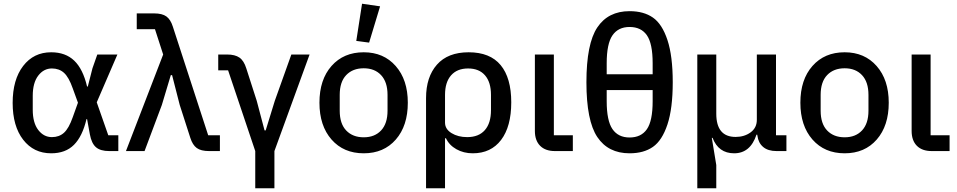

<svg xmlns="http://www.w3.org/2000/svg" viewBox="-20 -812 5146 1032"><path d="M255 12Q161 12 104.5 -61Q48 -134 48 -259Q48 -384 104.5 -457.5Q161 -531 255 -531Q332 -531 379 -486Q426 -441 448 -347H452L477 -445L503 -519H611L500 -262L562 -85H616V0H567Q520 0 496 -20.5Q472 -41 463 -90L448 -172H445Q423 -79 377.5 -33.5Q332 12 255 12ZM259 -75Q298 -75 324 -98.5Q350 -122 371 -182L399 -260L371 -337Q350 -397 324 -420.5Q298 -444 259 -444Q215 -444 185.5 -405.5Q156 -367 156 -297V-222Q156 -152 185.5 -113.5Q215 -75 259 -75Z M657 0 857 -519 813 -655H715V-740H808Q852 -740 874.5 -723.5Q897 -707 909 -669L1099 -85H1162V0H1104Q1060 0 1037.5 -16.5Q1015 -33 1003 -71L946 -248L905 -408H898L850 -248L757 0Z M1352 200V0L1206 -434H1153V-519H1201Q1243 -519 1267 -502.5Q1291 -486 1304 -444L1360 -270L1402 -111H1408L1457 -270L1546 -519H1644L1455 0V200Z M1964 -583 1895 -592 1926 -792 2023 -778ZM1935 -531Q2042 -531 2107 -457Q2172 -383 2172 -260Q2172 -136 2107.5 -62Q2043 12 1935 12Q1827 12 1762 -62Q1697 -136 1697 -260Q1697 -384 1762 -457.5Q1827 -531 1935 -531ZM2063 -217V-302Q2063 -371 2028.5 -408Q1994 -445 1935 -445Q1876 -445 1841 -408.5Q1806 -372 1806 -302V-217Q1806 -147 1841 -110.5Q1876 -74 1935 -74Q1994 -74 2028.5 -111Q2063 -148 2063 -217Z M2270 200V-285Q2270 -398 2328.5 -464.5Q2387 -531 2499 -531Q2614 -531 2671 -462Q2728 -393 2728 -262Q2728 -132 2673.5 -60Q2619 12 2521 12Q2472 12 2433 -10Q2394 -32 2377 -69H2372V200ZM2491 -75Q2553 -75 2586 -112.5Q2619 -150 2619 -220V-302Q2619 -370 2587 -407Q2555 -444 2496 -444Q2437 -444 2404.5 -407Q2372 -370 2372 -302V-153Q2372 -118 2407 -96.5Q2442 -75 2491 -75Z M2963 0Q2911 0 2883 -28.5Q2855 -57 2855 -108V-519H2957V-85H3059V0Z M3364 12Q3249 12 3190.5 -75.5Q3132 -163 3132 -370Q3132 -577 3190.5 -664.5Q3249 -752 3364 -752Q3440 -752 3489.5 -717.5Q3539 -683 3567.5 -597Q3596 -511 3596 -370Q3596 -229 3567.5 -143Q3539 -57 3489.5 -22.5Q3440 12 3364 12ZM3241 -413H3488V-472Q3488 -578 3457 -622.5Q3426 -667 3364 -667Q3303 -667 3272 -622Q3241 -577 3241 -472ZM3364 -73Q3426 -73 3457 -117.5Q3488 -162 3488 -268V-328H3241V-268Q3241 -163 3272 -118Q3303 -73 3364 -73Z M3728 200V-519H3830V-201Q3830 -76 3934 -76Q3981 -76 4014.5 -100.5Q4048 -125 4048 -168V-519H4151V-85H4207V0H4154Q4108 0 4082 -22Q4056 -44 4051 -83L4050 -88H4046Q4013 12 3926 12Q3842 12 3810 -71H3806L3830 75V200Z M4520 -531Q4627 -531 4692 -457Q4757 -383 4757 -260Q4757 -136 4692.5 -62Q4628 12 4520 12Q4412 12 4347 -62Q4282 -136 4282 -260Q4282 -384 4347 -457.5Q4412 -531 4520 -531ZM4648 -217V-302Q4648 -371 4613.5 -408Q4579 -445 4520 -445Q4461 -445 4426 -408.5Q4391 -372 4391 -302V-217Q4391 -147 4426 -110.5Q4461 -74 4520 -74Q4579 -74 4613.5 -111Q4648 -148 4648 -217Z M4988 0Q4936 0 4908 -28.5Q4880 -57 4880 -108V-519H4982V-85H5084V0Z"/></svg>

Font: Anuphan Medium
Style: Regular
Weight: 500
Designer: Mike Abbink, Paul van der Laan, Pieter van Rosmalen, Mint Tantisuwanna
Foundry: Bold Monday; Cadson Demak
Version: Version 3.002;hotconv 1.0.109;makeotfexe 2.5.65596